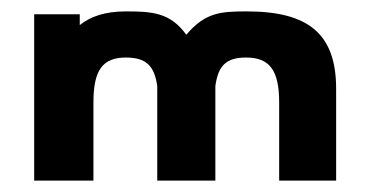

<svg xmlns="http://www.w3.org/2000/svg" viewBox="-20 -317 649 337"><path d="M144 0V-137C144 -194 160 -216 201 -216C236 -216 251 -202 256 -166V0H358V-166C363 -202 377 -216 412 -216C453 -216 470 -194 470 -137V0H570V-161C570 -258 521 -297 413 -297C367 -297 340 -295 307 -256C279 -295 247 -297 201 -297C164 -297 139 -288 120 -273V-292H40V0Z"/></svg>

Font: Hussar Tani
Style: Bold
Weight: 700
Foundry: Cannot Into Space Fonts
Version: Version 0.92